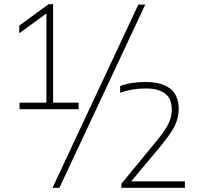

<svg xmlns="http://www.w3.org/2000/svg" viewBox="-20 -830 945 918"><path d="M73.5 -308V-339H202V-765.5L72 -671V-707.5L212.5 -810H234V-339H356V-308ZM231 68 641.5 -808H674.5L264 68ZM560.5 68V48.5L720 -145.5Q764 -197.5 782.8 -233.5Q801.5 -269.5 801.5 -304.5Q801.5 -358 769.5 -382.5Q737.5 -407 676.5 -407Q610 -407 554.5 -386.5V-418.5Q604 -438 677.5 -438Q752 -438 793.2 -406.5Q834.5 -375 834.5 -307Q834 -264.5 813.8 -225Q793.5 -185.5 744.5 -127L607.5 37H864V68Z"/></svg>

Font: Encode Sans Semi Expanded Thin
Style: Regular
Weight: 100
Width: 6
Designer: Multiple Designers
Foundry: Impallari Type
Version: Version 3.000; ttfautohint (v1.8.3) -l 8 -r 50 -G 200 -x 14 